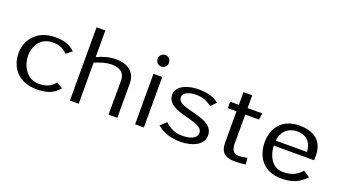

<svg xmlns="http://www.w3.org/2000/svg" viewBox="-56 -1109 2803 1583"><g transform="rotate(20 1345.5 -317.5)"><path d="M51 -223C51 -99 132 7 291 7C377 7 438 -12 488 -73L434 -104C396 -58 357 -42 291 -42C181 -42 132 -152 132 -229C132 -310 176 -402 288 -402C347 -402 379 -387 417 -350L467 -389C417 -437 366 -450 292 -450C137 -450 51 -345 51 -223Z M583 0H660V-361C709 -380 753 -397 808 -397C886 -397 923 -361 923 -297L922 0H947H999V-301C999 -392 938 -450 828 -450C765 -450 714 -434 660 -409V-643H583Z M1145 -571C1145 -542 1166 -521 1195 -521C1224 -521 1244 -543 1244 -571C1244 -599 1224 -622 1196 -622C1166 -622 1145 -601 1145 -571ZM1155 0H1232V-443H1155Z M1347 -60C1407 -11 1473 8 1556 8C1647 8 1752 -30 1752 -118C1752 -284 1433 -232 1433 -339C1433 -388 1502 -401 1548 -401C1604 -401 1644 -383 1685 -353L1729 -398C1677 -440 1617 -450 1547 -450C1463 -450 1359 -417 1359 -334C1359 -177 1678 -223 1678 -114C1678 -60 1607 -44 1555 -44C1486 -44 1444 -66 1398 -107Z M1828 -386H1904V-114C1904 -35 1936 7 2035 7C2064 7 2097 4 2126 -1L2120 -57C2096 -51 2068 -47 2043 -47C1992 -47 1981 -95 1981 -129V-386H2101L2110 -443H1981V-555H1904V-443H1828Z M2209 -228C2209 -107 2276 8 2438 8C2532 8 2594 -17 2652 -79L2596 -117C2553 -68 2506 -47 2433 -47C2329 -47 2290 -155 2290 -226H2643C2643 -226 2644 -243 2644 -264C2644 -375 2585 -454 2433 -454C2278 -454 2209 -346 2209 -228ZM2291 -270C2295 -338 2344 -402 2432 -402C2526 -402 2561 -340 2565 -270Z"/></g></svg>

Font: KpMath
Style: Sans
Weight: 400
Version: Version 0.64